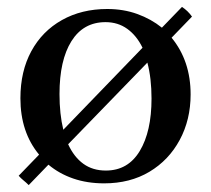

<svg xmlns="http://www.w3.org/2000/svg" viewBox="-20 -518 611 555"><path d="M535 -470 476 -409Q531 -342 531 -245Q531 -172 499.5 -113.5Q468 -55 412 -21.5Q356 12 281 12Q232 12 191.5 -2Q151 -16 120 -42L63 17Q56 10 48 3.5Q40 -3 34 -10L93 -71Q39 -136 39 -234Q39 -312 70.5 -370Q102 -428 159 -460Q216 -492 290 -492Q337 -492 377 -477.5Q417 -463 448 -438L506 -498Q523 -487 535 -470ZM286 -25Q350 -25 384 -81.5Q418 -138 418 -233Q418 -292 406 -337L177 -101Q194 -64 221 -44.5Q248 -25 286 -25ZM163 -143 392 -380Q375 -415 348 -434.5Q321 -454 285 -454Q221 -454 186.5 -399Q152 -344 152 -246Q152 -188 163 -143Z"/></svg>

Font: Tiro Gurmukhi
Style: Regular
Weight: 400
Designer: Gurmukhi: John Hudson & Fiona Ross. Latin: John Hudson.
Foundry: Tiro Typeworks Ltd.
Version: Version 1.52